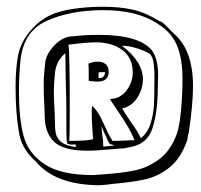

<svg xmlns="http://www.w3.org/2000/svg" viewBox="-20 -630 593 567"><path d="M313 -87Q302 -85 276 -83Q144 -83 86 -153Q41 -192 35 -246V-245Q26 -299 26 -373Q26 -428 33.5 -466.5Q41 -505 69 -538Q105 -582 158.5 -596Q212 -610 286 -610Q334 -610 372 -601.5Q410 -593 452 -567Q458 -567 472 -552.5Q486 -538 489 -535Q522 -507 536 -467.5Q550 -428 550 -377Q550 -320 537 -236V-237Q535 -231 534 -224Q533 -217 533 -214H532Q514 -162 480.5 -135.5Q447 -109 409.5 -100.5Q372 -92 313 -87ZM456 -553 444 -561Q384 -600 286 -600Q187 -600 117 -568Q47 -536 40 -446Q36 -405 36 -358Q36 -280 49.5 -229Q63 -178 111 -145.5Q159 -113 255 -113L283 -115Q341 -119 379 -127Q417 -135 451 -160.5Q485 -186 503 -237Q511 -262 515 -308.5Q519 -355 519 -397Q519 -450 505.5 -488.5Q492 -527 456 -553ZM361 -195 346 -192 266 -186Q255 -185 238 -185Q166 -185 139 -212Q112 -239 112 -288L111 -316Q109 -356 109 -376Q109 -397 110 -408L113 -441Q115 -469 140.5 -496Q166 -523 198 -523Q230 -527 272 -527Q390 -527 428 -482Q447 -457 447 -408L446 -374Q446 -301 430.5 -252Q415 -203 361 -195ZM308 -338Q337 -340 354.5 -364Q372 -388 372 -416Q372 -459 341.5 -482Q311 -505 263 -505Q236 -505 182 -498Q186 -478 186 -304Q186 -214 184 -214H194Q236 -214 255 -219L253 -245Q251 -275 251 -292V-304Q251 -314 253 -318L254 -316Q267 -303 276.5 -284.5Q286 -266 299 -237L312 -214H322L352 -215Q361 -216 377 -216Q365 -249 328 -302Q307 -333 305 -337ZM341 -310Q347 -298 365 -272Q368 -268 378.5 -252.5Q389 -237 396 -222Q416 -238 424.5 -265Q433 -292 434.5 -317Q436 -342 436 -387V-416Q435 -437 433 -448Q431 -459 424 -470Q408 -480 384 -487.5Q360 -495 340 -495Q402 -448 402 -396Q402 -367 385.5 -341.5Q369 -316 341 -310ZM143 -420 140 -387 139 -362Q139 -343 141 -303V-304Q142 -294 142 -276Q142 -251 144.5 -237.5Q147 -224 157.5 -213.5Q168 -203 191 -198H190Q200 -196 204 -196L203 -204L194 -203Q188 -203 186 -203.5Q184 -204 184 -204L179 -206Q176 -206 176 -259V-304Q176 -337 174 -399L173 -473Q148 -452 143 -420ZM301 -418Q301 -389 268 -389Q261 -389 243 -391H242V-416Q242 -435 241 -442Q256 -448 269 -448Q283 -448 292 -440.5Q301 -433 301 -418ZM290 -417H284Q275 -417 271 -416V-399Q290 -399 290 -417ZM282 -231Q285 -216 285 -197L316 -200Q312 -204 305 -204Q298 -213 293 -228Q288 -236 285 -244.5Q282 -253 280 -258Q280 -249 282 -231Z"/></svg>

Font: Londrina Shadow
Style: Regular
Weight: 400
Designer: Marcelo Magalhaes
Foundry: Marcelo Magalhães
Version: Version 1.002